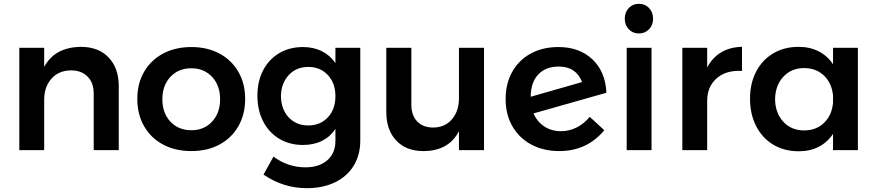

<svg xmlns="http://www.w3.org/2000/svg" viewBox="-20 -785 4586 1004"><path d="M601 -334V0H470V-296Q470 -352 438 -384.5Q406 -417 351 -417Q286 -416 248.5 -373Q211 -330 211 -263V0H81V-535H211V-435Q266 -538 403 -540Q495 -540 548 -484.5Q601 -429 601 -334Z M1262 -268Q1262 -187 1226.5 -125Q1191 -63 1127.5 -29Q1064 5 981 5Q897 5 833 -29Q769 -63 733.5 -125Q698 -187 698 -268Q698 -348 733.5 -409.5Q769 -471 833 -505Q897 -539 981 -539Q1064 -539 1127.5 -505Q1191 -471 1226.5 -409.5Q1262 -348 1262 -268ZM829 -266Q829 -194 871 -149Q913 -104 981 -104Q1047 -104 1089 -149Q1131 -194 1131 -266Q1131 -338 1089 -383Q1047 -428 981 -428Q913 -428 871 -383Q829 -338 829 -266Z M1864 -535V-51Q1864 25 1829.5 81.5Q1795 138 1731.5 168.5Q1668 199 1584 199Q1462 199 1358 128L1410 34Q1486 90 1577 90Q1649 90 1691.5 53Q1734 16 1734 -48V-111Q1707 -70 1664 -48.5Q1621 -27 1564 -27Q1494 -27 1440 -59.5Q1386 -92 1356 -150.5Q1326 -209 1326 -285Q1326 -360 1356 -417.5Q1386 -475 1440 -507Q1494 -539 1564 -539Q1620 -539 1663.5 -517Q1707 -495 1734 -455V-535ZM1734 -282Q1734 -350 1694.5 -392.5Q1655 -435 1592 -435Q1529 -435 1489.5 -392Q1450 -349 1449 -282Q1450 -214 1489.5 -171.5Q1529 -129 1592 -129Q1655 -129 1694.5 -171.5Q1734 -214 1734 -282Z M2511 -535V0H2380V-99Q2326 5 2194 5Q2104 5 2052 -50Q2000 -105 2000 -200V-535H2131V-238Q2131 -182 2161.5 -150Q2192 -118 2246 -118Q2308 -119 2344 -162Q2380 -205 2380 -271V-535Z M3064 -174 3140 -104Q3049 5 2905 5Q2822 5 2758.5 -29Q2695 -63 2659.5 -124.5Q2624 -186 2624 -267Q2624 -347 2658 -408.5Q2692 -470 2754.5 -504.5Q2817 -539 2900 -539Q3010 -539 3078 -474.5Q3146 -410 3151 -300L2770 -192Q2789 -148 2826.5 -123.5Q2864 -99 2914 -99Q2956 -99 2994.5 -118Q3033 -137 3064 -174ZM2755 -279 3024 -356Q2992 -437 2902 -437Q2834 -437 2795 -396Q2756 -355 2755 -279Z M3395 -687Q3395 -654 3374 -632Q3353 -610 3321 -610Q3289 -610 3268 -632Q3247 -654 3247 -687Q3247 -721 3268 -743Q3289 -765 3321 -765Q3353 -765 3374 -743Q3395 -721 3395 -687ZM3257 -535H3387V0H3257Z M3860 -540V-414Q3777 -419 3727.5 -375.5Q3678 -332 3678 -258V0H3548V-535H3678V-432Q3705 -484 3751.5 -511.5Q3798 -539 3860 -540Z M4466 -535V0H4336V-85Q4307 -41 4261.5 -17.5Q4216 6 4157 6Q4081 6 4023.5 -28.5Q3966 -63 3934 -125.5Q3902 -188 3902 -269Q3902 -349 3934 -410.5Q3966 -472 4023.5 -506Q4081 -540 4156 -540Q4215 -540 4261 -516.5Q4307 -493 4336 -449V-535ZM4336 -247V-285Q4330 -350 4289 -389.5Q4248 -429 4185 -429Q4118 -429 4076 -383.5Q4034 -338 4033 -266Q4034 -194 4076 -148.5Q4118 -103 4185 -103Q4248 -103 4289 -142.5Q4330 -182 4336 -247Z"/></svg>

Font: TypoPRO Montserrat Alternates
Style: Regular
Weight: 500
Designer: Julieta Ulanovsky
Foundry: Julieta Ulanovsky
Version: Version 6.001